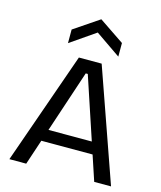

<svg xmlns="http://www.w3.org/2000/svg" viewBox="-130 -997 917 1091"><g transform="rotate(15 328.5 -451.5)"><path d="M30 0 262 -660H396L628 0H529L335 -583H323L129 0ZM140 -148V-218H529V-148ZM181 -723V-803L329 -903L477 -803V-723L329 -825Z"/></g></svg>

Font: Bricolage Grotesque 96pt ExtraBold
Style: Regular
Weight: 400
Version: Version 1.001;gftools[0.9.33.dev8+g029e19f]